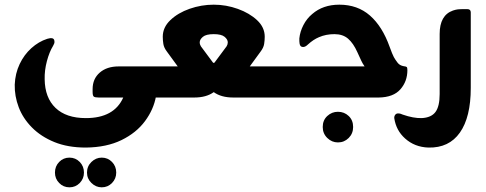

<svg xmlns="http://www.w3.org/2000/svg" viewBox="-20 -417 2077 821"><path d="M487 -133H662L661 -8L647 -5Q637 51 600 101Q563 151 499.5 182Q436 213 347 214Q270 214 212.5 190.5Q155 167 116.5 128Q78 89 60 41.5Q42 -6 43 -55Q45 -103 64 -143Q83 -183 114 -211Q145 -239 182 -251Q194 -254 198 -254Q213 -254 213 -238Q213 -231 207 -221Q191 -195 180.5 -155.5Q170 -116 171 -78Q172 1 217.5 44.5Q263 88 347 88Q468 88 507 0H402Q386 0 381 -4Q376 -8 376 -24V-36Q376 -80 406.5 -106.5Q437 -133 487 -133ZM277 257Q303 257 321 275.5Q339 294 339 321Q339 347 321 365.5Q303 384 277 384Q251 384 233 365.5Q215 347 215 321Q215 294 233 275.5Q251 257 277 257ZM415 257Q441 257 459 275.5Q477 294 477 321Q477 347 459 365.5Q441 384 415 384Q390 384 371 365.5Q352 347 352 321Q352 294 371 275.5Q390 257 415 257Z M811 0H594V-133H740L694 -196Q681 -213 678.5 -229Q676 -245 676 -260Q676 -300 708.5 -331Q741 -362 791 -379.5Q841 -397 894 -397Q947 -397 997 -379Q1047 -361 1079.5 -330.5Q1112 -300 1112 -260Q1112 -245 1109.5 -229Q1107 -213 1094 -196L1048 -133H1199V0H977Q926 0 894 -23Q862 0 811 0ZM839 -219 891 -149Q892 -148 894 -148Q896 -148 897 -149L949 -219Q954 -227 954 -236Q954 -248 940.5 -259.5Q927 -271 894 -271Q861 -271 847.5 -259.5Q834 -248 834 -236Q834 -227 839 -219Z M1600 0H1188V-133H1539Q1530 -146 1525 -157Q1520 -168 1508 -194Q1491 -232 1468.5 -251.5Q1446 -271 1410 -271Q1374 -271 1344 -258Q1320 -248 1297 -227Q1286 -216 1276 -216Q1263 -216 1261 -231Q1260 -236 1260 -241Q1260 -246 1260 -253Q1263 -282 1277.5 -310Q1292 -338 1315 -357Q1361 -397 1431 -397Q1509 -397 1562 -350.5Q1615 -304 1646 -217Q1658 -184 1664 -173Q1670 -162 1680 -149Q1689 -137 1706 -134Q1716 -133 1719 -130.5Q1722 -128 1722 -117Q1722 -69 1692 -35Q1662 -1 1600 0ZM1425 61Q1452 61 1471 79Q1490 97 1490 126Q1490 154 1471 173Q1452 192 1425 192Q1399 192 1379.5 173Q1360 154 1360 126Q1360 97 1379.5 79Q1399 61 1425 61Z M1783 88Q1824 86 1842 62Q1860 38 1860 -15V-272Q1860 -352 1917 -372Q1929 -376 1938 -377Q1947 -378 1966 -378H1978Q1993 -378 1993 -364V-41Q1993 84 1946.5 150Q1900 216 1812 214Q1753 212 1712 175Q1674 141 1666 89Q1665 81 1669.5 74.5Q1674 68 1682 68Q1688 68 1693 69.5Q1698 71 1702 73Q1748 89 1783 88Z"/></svg>

Font: Zain Black
Style: Regular
Weight: 900
Designer: Zain,Boutros
Foundry: Mobile Telecommunications Company (Zain), 2024
Version: Version 1.50; ttfautohint (v1.8.4)